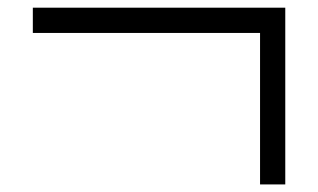

<svg xmlns="http://www.w3.org/2000/svg" viewBox="-20 -487 840 507"><path d="M66.7 -400V-466.7H733.3V0H666.7V-400Z"/></svg>

Font: Galmuri14 Regular
Style: Regular
Weight: 400
Designer: Lee Minseo (quiple)
Version: Version 2.399;hotconv 1.1.1;makeotfexe 2.6.0 DEVELOPMENT